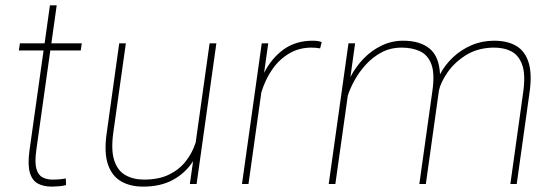

<svg xmlns="http://www.w3.org/2000/svg" viewBox="-20 -691 2082 721"><path d="M227.1 -21 228 3.9Q216.8 7.3 200.7 8.5Q184.6 9.8 174.8 9.8Q142.6 9.8 121.3 -2.2Q100.1 -14.2 91.8 -43.9Q83.5 -73.7 90.8 -126.5L143.6 -501.5H50.8L54.7 -528.3H147.5L167.5 -670.9H192.9L172.9 -528.3H287.1L283.2 -501.5H168.9L116.2 -126.5Q109.9 -80.1 116.9 -56.4Q124 -32.7 140.4 -24.7Q156.7 -16.6 176.8 -16.6Q205.6 -16.6 227.1 -21Z M767.1 -528.3H792.5L718.3 0H692.9L705.1 -85.9Q676.8 -41.5 630.1 -15.9Q583.5 9.8 517.6 9.8Q468.8 9.8 434.3 -10.3Q399.9 -30.3 385 -74.7Q370.1 -119.1 380.9 -192.9L427.7 -528.3H452.6L405.3 -191.9Q396.5 -127.4 408.9 -88.9Q421.4 -50.3 450.9 -33.4Q480.5 -16.6 520.5 -16.6Q576.7 -16.6 615.2 -35.6Q653.8 -54.7 678.2 -86.2Q702.6 -117.7 714.8 -155.8Z M1153.3 -538.1Q1176.8 -538.1 1188 -532.7L1182.1 -509.3Q1167 -512.2 1149.9 -512.2Q1103 -512.2 1065.9 -490.2Q1028.8 -468.3 1002.4 -430.4Q976.1 -392.6 961.4 -344.2L913.1 0H888.7L962.9 -528.3H987.3L971.7 -417.5Q1000.5 -473.6 1045.9 -505.9Q1091.3 -538.1 1153.3 -538.1Z M1835.4 -538.1Q1886.2 -538.1 1919.2 -518.3Q1952.1 -498.5 1965.3 -455.3Q1978.5 -412.1 1968.3 -341.8L1920.4 0H1896.5L1944.3 -341.8Q1954.1 -409.2 1941.4 -446.3Q1928.7 -483.4 1899.7 -498.3Q1870.6 -513.2 1829.6 -512.2Q1770.5 -510.3 1727.8 -482.7Q1685.1 -455.1 1659.9 -418.2Q1634.8 -381.3 1628.4 -351.6L1579.1 0H1554.7L1604 -351.6Q1612.8 -415 1599.9 -449.7Q1586.9 -484.4 1557.6 -498.3Q1528.3 -512.2 1488.3 -512.2Q1445.8 -512.2 1412.1 -493.9Q1378.4 -475.6 1353.3 -447.8Q1328.1 -419.9 1311.3 -389.2Q1294.4 -358.4 1286.1 -332L1239.3 0H1214.4L1288.6 -528.3H1313.5L1295.9 -401.9Q1315.9 -440.4 1345.7 -471.2Q1375.5 -502 1413.3 -520Q1451.2 -538.1 1493.7 -538.1Q1557.6 -538.1 1593.5 -508.3Q1629.4 -478.5 1632.3 -412.1Q1650.9 -447.3 1681.2 -475.8Q1711.4 -504.4 1750.7 -521.2Q1790 -538.1 1835.4 -538.1Z"/></svg>

Font: Robert Sans Thin
Style: Italic
Weight: 100
Italic angle: -8°
Designer: Christian Robertson (extended by Adam Twardoch)
Foundry: Google
Version: Version 12.135;April 2, 2019;FontCreator 11.5.0.2425 64-bit;